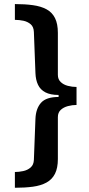

<svg xmlns="http://www.w3.org/2000/svg" viewBox="-20 -755 433 935"><path d="M52.5 -735.2Q101.4 -735.2 140.5 -729.8Q179.5 -724.4 206.6 -709.7Q233.7 -695 247.8 -667.1Q261.8 -639.2 261.8 -595V-390.4Q261.8 -368.8 275.5 -355.7Q289.2 -342.5 310.3 -337Q331.5 -331.5 352.7 -331.5V-243.9Q332 -243.9 310.8 -238.3Q289.6 -232.7 275.7 -219.8Q261.8 -206.9 261.8 -184.5V19.3Q261.8 63.4 247.7 91.3Q233.5 119.2 206.3 134Q179 148.9 140.1 154.2Q101.2 159.4 52.5 159.4V82.6Q72 82.6 93 78.1Q114 73.7 129 60.7Q144 47.8 145 23.6L152.6 -175.9Q154.6 -226.4 179.9 -254.6Q205.2 -282.8 265.3 -282.8V-292.6Q225.3 -292.6 201 -305.3Q176.6 -318.1 165.2 -342Q153.8 -365.9 152.6 -399.5L145 -599.1Q144 -624.4 129.4 -636.9Q114.8 -649.4 94.3 -653.9Q73.8 -658.3 52.5 -658.3Z"/></svg>

Font: Archivo SemiBold
Style: Regular
Weight: 600
Designer: Hector Gatti
Foundry: Omnibus-Type
Version: Version 2.001